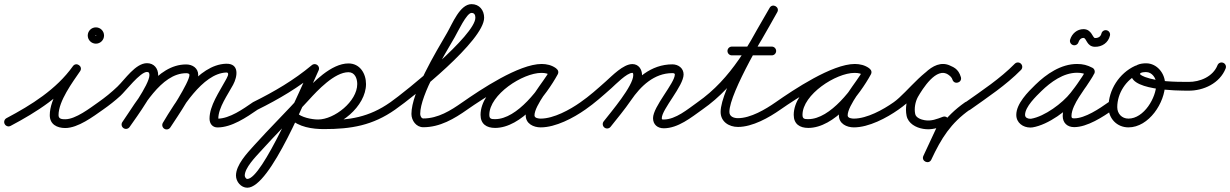

<svg xmlns="http://www.w3.org/2000/svg" viewBox="-41 -584 5888 919"><path d="M-18.5 9.8C-13.1 20.1 -0.4 24 9.8 18.5C134.3 -47.5 259.1 -126.1 342.1 -242.8C350.2 -254.1 345.5 -265.9 336.8 -271.9C328.1 -278 315.5 -278.3 307.7 -266.9C265.3 -205 197.2 -111.2 197.2 -32.8C197.2 11.2 231.7 28.8 271.3 28.8C332.7 28.8 405.2 -26.3 453 -59.8C462.5 -66.5 464.9 -79.5 458.2 -89C451.5 -98.5 438.5 -100.9 429 -94.2C390.3 -67.1 321.3 -13.2 271.3 -13.2C255.8 -13.2 239.2 -14.2 239.2 -32.8C239.2 -100.3 306 -190.1 342.3 -243.1C350.2 -254.6 345.6 -266.3 337 -272.2C328.5 -278.2 315.9 -278.5 307.9 -267.2C228.8 -156 108.7 -81.4 -9.8 -18.5C-20.1 -13.1 -24 -0.4 -18.5 9.8ZM415 -414C415 -412.6 419.4 -417 418 -417C416.6 -417 421 -412.6 421 -414C421 -415.4 416.6 -411 418 -411C419.4 -411 415 -415.4 415 -414ZM379 -414C379 -392.5 396.5 -375 418 -375C439.5 -375 457 -392.5 457 -414C457 -435.5 439.5 -453 418 -453C396.5 -453 379 -435.5 379 -414Z M423.8 -65C430.4 -55.5 443.5 -53.1 453 -59.8C482 -80 509.8 -102 535.9 -125.8C559.9 -147.7 629.6 -239.6 662.6 -239.6C672.5 -239.6 674.2 -233.1 674.2 -224C674.2 -179.8 572.9 -40.3 544.8 0C538.1 9.5 540.5 22.6 550 29.2C559.5 35.9 572.6 33.5 579.2 24C579.2 24 579.2 24 579.2 24C614.8 -27 716.2 -164.3 716.2 -224C716.2 -256.3 696.3 -281.6 662.6 -281.6C607.8 -281.6 557.2 -204.1 521.2 -169.5C492.5 -142 461.6 -117 429 -94.2C419.5 -87.6 417.1 -74.5 423.8 -65ZM579.2 24C579.2 24 579.2 24 579.2 24C641.4 -65.1 728.7 -233.6 850.1 -233.6C856.1 -233.6 865.8 -232.9 865.8 -225.1C865.8 -190.6 764.2 -35.5 739.4 2.5C733.1 12.2 735.8 25.3 745.5 31.6C755.2 37.9 768.3 35.2 774.6 25.5C774.6 25.5 774.6 25.5 774.6 25.5C808.3 -26.3 907.8 -169 907.8 -225.1C907.8 -257.9 880.4 -275.6 850.1 -275.6C707.6 -275.6 616.7 -103.2 544.8 0C538.1 9.5 540.5 22.6 550 29.2C559.5 35.9 572.6 33.5 579.2 24ZM745.9 32.6C755.8 38.5 768.7 35.3 774.7 25.3C825.3 -59.5 928 -232.8 1041.7 -236.9C1062.4 -237.6 1043.4 -208.5 1037.7 -197.9C1008.7 -144 961.9 -78.1 961.9 -16.1C961.9 7 975.3 26 1000 26C1068.4 26 1138.9 -22.6 1192.9 -59.7C1202.5 -66.3 1204.9 -79.3 1198.3 -88.9C1191.7 -98.5 1178.7 -100.9 1169.1 -94.3C1123.5 -62.9 1058.2 -16 1000 -16C999.4 -16 1002 -15 1002.7 -14.4C1005.1 -12.3 1003.9 -10.2 1003.9 -16.1C1003.9 -68.9 1049.6 -131.2 1074.7 -178.1C1096.2 -218.1 1105.8 -281.2 1040.3 -278.9C906.6 -274.1 798.8 -97.1 738.6 3.8C732.7 13.7 735.9 26.6 745.9 32.6Z M1162.2 -67.7C1167.3 -57.3 1179.9 -53 1190.3 -58.2C1293.7 -109.4 1389.7 -165.7 1478.5 -239.9C1487.4 -247.3 1488.6 -260.6 1481.1 -269.5C1473.7 -278.4 1460.4 -279.6 1451.5 -272.1C1365.3 -200.1 1272.1 -145.6 1171.7 -95.8C1161.3 -90.7 1157 -78.1 1162.2 -67.7ZM1446 -264.9C1446 -264.9 1446 -264.9 1446 -264.9C1399.4 -165 1214.5 272.5 1142.8 272.5C1136.1 272.5 1130.5 262.4 1130.5 256.3C1130.5 219.7 1181.9 167.2 1204.6 142.1C1280.5 57.8 1361.4 -21.9 1437.6 -105.9C1478.2 -150.7 1560.2 -238.4 1626.9 -238.4C1657.7 -238.4 1668.9 -208.1 1668.9 -181.7C1668.9 -98.6 1559.4 -12 1481.5 -12C1452.2 -12 1399.5 -21.9 1378.6 -45.1C1370.8 -53.7 1357.5 -54.4 1348.9 -46.6C1340.3 -38.8 1339.6 -25.5 1347.4 -16.9C1376.9 15.7 1439.6 30 1481.5 30C1582.4 30 1710.9 -75.2 1710.9 -181.7C1710.9 -231.9 1682 -280.4 1626.9 -280.4C1544.8 -280.4 1457.1 -190 1406.4 -134.1C1330.2 -50.1 1249.3 29.7 1173.4 113.9C1141.5 149.4 1088.5 205.3 1088.5 256.3C1088.5 285.4 1112.4 314.5 1142.8 314.5C1253.6 314.5 1429.4 -129.9 1484 -247.1C1488.9 -257.6 1484.4 -270.1 1473.9 -275C1463.4 -279.9 1450.9 -275.4 1446 -264.9ZM1348 -16.3C1348 -16.3 1348 -16.3 1348 -16.3C1387.8 24.5 1454.8 33.9 1509.2 33.9C1640.2 33.9 1742.4 16.7 1851.1 -59.8C1860.6 -66.5 1862.8 -79.6 1856.2 -89.1C1849.5 -98.6 1836.4 -100.8 1826.9 -94.2C1725.4 -22.8 1631.5 -8.1 1509.2 -8.1C1467.3 -8.1 1409.1 -13.8 1378 -45.7C1369.9 -54 1356.7 -54.1 1348.3 -46C1340 -37.9 1339.9 -24.7 1348 -16.3Z M1851 -59.8C1851 -59.8 1851 -59.8 1851 -59.8C1940.8 -122.6 2276.3 -390.4 2276.3 -499.1C2276.3 -535.2 2253.6 -564.2 2216 -564.2C2160.2 -564.2 2124.6 -470.8 2098.8 -426.6C2045 -334 1928.3 -142 1928.3 -38.6C1928.3 -7 1951.2 25 1985 25C2064.8 25 2132.8 -15.2 2196.1 -59.8C2205.6 -66.5 2207.8 -79.6 2201.2 -89.1C2194.5 -98.6 2181.4 -100.8 2171.9 -94.2C2116.2 -54.9 2055.4 -17 1985 -17C1975.2 -17 1970.3 -30.8 1970.3 -38.6C1970.3 -130.6 2086.5 -321.7 2135.2 -405.4C2150.7 -432.2 2192.4 -522.2 2216 -522.2C2230.1 -522.2 2234.3 -511.9 2234.3 -499.1C2234.3 -415.6 1900.9 -146 1827 -94.2C1817.5 -87.5 1815.1 -74.5 1821.8 -65C1828.5 -55.5 1841.5 -53.1 1851 -59.8Z M2166.8 -65C2173.4 -55.5 2186.5 -53.1 2196 -59.8C2270 -111.4 2460.1 -235.8 2551.6 -235.8C2566.6 -235.8 2582.4 -232.8 2594.8 -223.9C2605.6 -216.2 2617.1 -221.6 2623 -230.7C2628.8 -239.8 2629.1 -252.5 2617.5 -259.2C2595.2 -272.1 2576.7 -277.1 2550.3 -277.1C2437 -277.1 2259.1 -155.6 2259.1 -34.2C2259.1 9.6 2288 28.3 2328.7 28.3C2453.8 28.3 2574.3 -129 2628.4 -227.9C2635.1 -240.2 2629.3 -251.4 2620.1 -256.4C2610.9 -261.5 2598.3 -260.4 2591.6 -248.1C2557.3 -185.6 2475.3 -101.5 2475.3 -31.6C2475.3 8 2512.3 25.7 2547 25.7C2618.7 25.7 2703.8 -19.4 2761.1 -59.8C2770.6 -66.5 2772.8 -79.6 2766.2 -89.1C2759.5 -98.6 2746.4 -100.8 2736.9 -94.2C2687.1 -59 2609.4 -16.3 2547 -16.3C2537.5 -16.3 2517.3 -18.3 2517.3 -31.6C2517.3 -79.6 2601.3 -178.4 2628.4 -227.9C2635.1 -240.2 2629.3 -251.4 2620.1 -256.4C2610.9 -261.5 2598.3 -260.4 2591.6 -248.1C2546 -164.9 2435 -13.7 2328.7 -13.7C2310.9 -13.7 2301.1 -14.7 2301.1 -34.2C2301.1 -131.4 2461 -235.1 2550.3 -235.1C2569.5 -235.1 2580.7 -232 2596.5 -222.8C2608 -216.1 2619.1 -221.1 2624.6 -229.6C2630.1 -238.2 2630.1 -250.3 2619.2 -258.1C2599.6 -272.1 2575.5 -277.8 2551.6 -277.8C2442.7 -277.8 2258.8 -154.8 2172 -94.2C2162.5 -87.6 2160.1 -74.5 2166.8 -65Z M2731.7 -65C2738.3 -55.5 2751.4 -53.1 2761 -59.7C2805.4 -90.5 2845.7 -126.6 2886 -162.4C2904.7 -179.2 2959.3 -235.3 2985.7 -235.3C2990.1 -235.3 2990.1 -227.4 2990.1 -224.4C2990.1 -172.6 2883.9 -48.5 2848.4 -2.9C2841.3 6.3 2843 19.5 2852.1 26.6C2861.3 33.7 2874.5 32 2881.6 22.9C2881.6 22.9 2881.6 22.9 2881.6 22.9C2925 -33 3032.1 -156.1 3032.1 -224.4C3032.1 -252 3015.8 -277.3 2985.7 -277.3C2942.1 -277.3 2888.5 -220.9 2858 -193.8C2819 -159.1 2780 -124 2737 -94.3C2727.5 -87.7 2725.1 -74.6 2731.7 -65ZM2881.4 23.1C2881.4 23.1 2881.4 23.1 2881.4 23.1C2914.7 -18.7 2949.1 -60 2979.3 -104.1C3025.8 -172 3089.9 -234 3177.2 -234C3181.8 -234 3189.1 -233.4 3189.1 -227.5C3189.1 -186.5 3084.7 -73.8 3084.7 -18.6C3084.7 12.1 3106.1 30 3136 30C3204.6 30 3267.5 -21.8 3321.1 -59.9C3330.6 -66.6 3332.8 -79.7 3326.1 -89.1C3319.4 -98.6 3306.3 -100.8 3296.9 -94.1C3251.5 -62 3193.5 -12 3136 -12C3128.6 -12 3126.7 -11.6 3126.7 -18.6C3126.7 -60.7 3231 -172.8 3231 -227.5C3231 -257.9 3205.7 -276 3177.2 -276C3075.2 -276 2999.3 -207.8 2944.7 -127.9C2915.1 -84.6 2881.3 -44.1 2848.6 -3.1C2841.4 6 2842.8 19.2 2851.9 26.4C2861 33.6 2874.2 32.2 2881.4 23.1Z M3321 -59.8C3321 -59.8 3321 -59.8 3321 -59.8C3491.9 -179.1 3578.9 -348.2 3679.3 -525.7C3686.2 -537.8 3680.5 -549.1 3671.3 -554.3C3662.2 -559.4 3649.6 -558.5 3642.7 -546.3C3589.2 -451.7 3408.2 -155.6 3408.2 -48.3C3408.2 -1.5 3448.1 23.6 3491.3 23.6C3560.9 23.6 3639.8 -21.1 3695 -59.8C3704.5 -66.5 3706.9 -79.5 3700.2 -89C3693.5 -98.5 3680.5 -100.9 3671 -94.2C3671 -94.2 3671 -94.2 3671 -94.2C3623.4 -60.9 3551.5 -18.4 3491.3 -18.4C3471.9 -18.4 3450.2 -25.6 3450.2 -48.3C3450.2 -141.6 3631.9 -441.9 3679.3 -525.7C3686.2 -537.8 3680.5 -549.1 3671.3 -554.3C3662.2 -559.4 3649.6 -558.5 3642.7 -546.3C3545.7 -374.9 3462.1 -209.4 3297 -94.2C3287.5 -87.6 3285.1 -74.5 3291.8 -65C3298.4 -55.5 3311.5 -53.1 3321 -59.8ZM3462 -319C3462 -319 3462 -319 3462 -319C3525.7 -319 3589.3 -319 3653 -319C3664.6 -319 3674 -328.4 3674 -340C3674 -351.6 3664.6 -361 3653 -361C3653 -361 3653 -361 3653 -361C3589.3 -361 3525.7 -361 3462 -361C3450.4 -361 3441 -351.6 3441 -340C3441 -328.4 3450.4 -319 3462 -319Z M3665.8 -65C3672.4 -55.5 3685.5 -53.1 3695 -59.8C3769 -111.4 3959.1 -235.8 4050.6 -235.8C4065.6 -235.8 4081.4 -232.8 4093.8 -223.9C4104.6 -216.2 4116.1 -221.6 4122 -230.7C4127.8 -239.8 4128.1 -252.5 4116.5 -259.2C4094.2 -272.1 4075.7 -277.1 4049.3 -277.1C3936 -277.1 3758.1 -155.6 3758.1 -34.2C3758.1 9.6 3787 28.3 3827.7 28.3C3952.8 28.3 4073.3 -129 4127.4 -227.9C4134.1 -240.2 4128.3 -251.4 4119.1 -256.4C4109.9 -261.5 4097.3 -260.4 4090.6 -248.1C4056.3 -185.6 3974.3 -101.5 3974.3 -31.6C3974.3 8 4011.3 25.7 4046 25.7C4117.7 25.7 4202.8 -19.4 4260.1 -59.8C4269.6 -66.5 4271.8 -79.6 4265.2 -89.1C4258.5 -98.6 4245.4 -100.8 4235.9 -94.2C4186.1 -59 4108.4 -16.3 4046 -16.3C4036.5 -16.3 4016.3 -18.3 4016.3 -31.6C4016.3 -79.6 4100.3 -178.4 4127.4 -227.9C4134.1 -240.2 4128.3 -251.4 4119.1 -256.4C4109.9 -261.5 4097.3 -260.4 4090.6 -248.1C4045 -164.9 3934 -13.7 3827.7 -13.7C3809.9 -13.7 3800.1 -14.7 3800.1 -34.2C3800.1 -131.4 3960 -235.1 4049.3 -235.1C4068.5 -235.1 4079.7 -232 4095.5 -222.8C4107 -216.1 4118.1 -221.1 4123.6 -229.6C4129.1 -238.2 4129.1 -250.3 4118.2 -258.1C4098.6 -272.1 4074.5 -277.8 4050.6 -277.8C3941.7 -277.8 3757.8 -154.8 3671 -94.2C3661.5 -87.6 3659.1 -74.5 3665.8 -65Z M4607.2 -89.1C4600.5 -98.6 4587.4 -100.8 4577.9 -94.2C4479.2 -24.7 4429.6 53.4 4378.7 162.1C4372.8 174.8 4379.3 185.5 4388.8 190C4398.4 194.4 4410.8 192.6 4416.8 179.9C4444.2 121 4471.7 62.1 4499.1 3.3C4502.8 -4.6 4500.3 -13.3 4494.7 -19.2C4489.2 -25.2 4480.8 -28.3 4472.6 -25.2C4443.8 -14.3 4416.2 -3 4384.7 -8.7C4384.7 -8.7 4384.6 -8.7 4384.6 -8.7C4384.5 -8.7 4384.5 -8.7 4384.5 -8.7C4368.5 -11.4 4343.4 -19.9 4339.6 -38.3C4334 -64.6 4339.7 -96.5 4352.5 -120C4352.5 -120 4352.4 -119.9 4352.3 -119.7C4352.3 -119.6 4352.2 -119.5 4352.2 -119.5C4373.2 -155.8 4441.4 -267.6 4498.6 -226C4498.7 -226 4498.8 -225.9 4499 -225.8C4499.2 -225.7 4499.3 -225.5 4499.4 -225.5C4503.7 -222.6 4507.5 -218.8 4511.2 -215.2C4511.2 -215.1 4511 -215.3 4510.8 -215.6C4510.6 -215.8 4510.4 -216 4510.4 -216C4514.5 -211.4 4516.3 -207.4 4518.3 -201.9C4522.9 -189.1 4534.7 -185.9 4544.5 -189C4554.3 -192.2 4562 -201.9 4558.2 -214.9C4546.3 -255.2 4522.1 -266 4485.6 -276.2C4485.6 -276.2 4484.8 -276.4 4484 -276.5C4483.2 -276.7 4482.4 -276.9 4482.4 -276.9C4401.9 -286.1 4303.3 -141.2 4236 -94.2C4226.5 -87.6 4224.1 -74.5 4230.8 -65C4237.4 -55.5 4250.5 -53.1 4260 -59.8C4260 -59.8 4260 -59.8 4260 -59.8C4285.9 -77.8 4309.9 -98.3 4332.6 -120.2C4365.8 -152.5 4427.1 -240.9 4477.6 -235.1C4477.7 -235.1 4476.8 -235.3 4476 -235.5C4475.1 -235.6 4474.3 -235.8 4474.4 -235.8C4495.9 -229.8 4510.5 -228.3 4517.8 -203.1C4521.7 -190.1 4533.9 -187 4544.1 -190.3C4554.3 -193.6 4562.4 -203.4 4557.7 -216.1C4553.9 -226.8 4549.3 -235.5 4541.6 -244C4541.6 -244.1 4541.4 -244.3 4541.2 -244.4C4541 -244.6 4540.9 -244.8 4540.8 -244.8C4535.2 -250.5 4529.4 -256 4522.6 -260.5C4522.6 -260.5 4522.8 -260.4 4523 -260.2C4523.2 -260.1 4523.4 -260 4523.4 -260C4436.9 -322.9 4352.6 -204.2 4315.8 -140.5C4315.8 -140.5 4315.7 -140.4 4315.7 -140.3C4315.6 -140.1 4315.5 -140 4315.5 -140C4298.1 -107.8 4290.9 -65.7 4298.4 -29.7C4306.2 7.3 4343.1 27 4377.5 32.7C4377.5 32.7 4377.5 32.7 4377.4 32.7C4377.4 32.7 4377.3 32.7 4377.3 32.7C4417.1 39.8 4451.1 27.9 4487.5 14C4495.7 10.9 4490.9 -0.2 4483.2 -8.5C4475.4 -16.8 4464.7 -22.4 4461 -14.5C4433.6 44.4 4406.1 103.3 4378.7 162.1C4372.8 174.8 4379.3 185.6 4388.8 190C4398.3 194.5 4410.8 192.6 4416.7 179.9C4464.6 77.8 4509.5 5.4 4602.1 -59.8C4611.6 -66.5 4613.8 -79.6 4607.2 -89.1Z M4572.9 -63.5C4579.6 -54 4592.7 -51.8 4602.2 -58.5C4685.4 -117.7 4774.3 -176.4 4846 -249.3C4854.1 -257.5 4854 -270.8 4845.7 -279C4837.5 -287.1 4824.2 -287 4816 -278.7C4816 -278.7 4816 -278.7 4816 -278.7C4746.1 -207.6 4659 -150.4 4577.8 -92.8C4568.4 -86.1 4566.2 -73 4572.9 -63.5Z M5187.7 -259.6C5187.7 -259.6 5187.7 -259.6 5187.7 -259.6C5163.1 -272.4 5142.6 -277.8 5114.3 -277.8C5037.2 -277.8 4967.5 -229.8 4914.4 -178C4879 -143.6 4823.4 -87.9 4823.4 -34.1C4823.4 3.6 4855.4 26.5 4890.8 26.5C4894.4 26.5 4897.9 26.3 4901.5 25.7C4976.3 13.2 5071.2 -56.1 5116.5 -114.1C5145.8 -151.4 5172.6 -188.4 5195.4 -229.9C5202 -241.8 5195.7 -252.8 5186.2 -257.7C5176.7 -262.6 5164.1 -261.5 5158.1 -249.2C5155 -242.7 5151.5 -236.7 5147.5 -230.6C5147.5 -230.6 5147.4 -230.4 5147.3 -230.2C5147.1 -230 5147 -229.8 5147 -229.8C5143.7 -224.3 5140.1 -219 5136.5 -213.6C5136.5 -213.6 5136.5 -213.6 5136.5 -213.6C5136.5 -213.5 5136.4 -213.5 5136.4 -213.5C5120.3 -188.9 5102.8 -165.1 5087.2 -140.1C5087.2 -140.1 5087.2 -140.2 5087.3 -140.2C5087.3 -140.3 5087.3 -140.4 5087.3 -140.4C5067.5 -109.4 5045.6 -66 5045.6 -28.9C5045.6 4.3 5067.7 24.5 5100.5 24.5C5163 24.5 5238.4 -24.5 5288.2 -59.9C5297.6 -66.6 5299.8 -79.7 5293.1 -89.2C5286.4 -98.6 5273.3 -100.8 5263.8 -94.1C5222.3 -64.6 5152.7 -17.5 5100.5 -17.5C5090.6 -17.5 5087.6 -18.9 5087.6 -28.9C5087.6 -57.3 5107.5 -94 5122.7 -117.6C5122.7 -117.6 5122.7 -117.7 5122.7 -117.8C5122.8 -117.8 5122.8 -117.9 5122.8 -117.9C5138.2 -142.5 5155.6 -166.1 5171.6 -190.5C5171.6 -190.5 5171.5 -190.5 5171.5 -190.4C5171.5 -190.4 5171.5 -190.4 5171.5 -190.4C5175.4 -196.2 5179.4 -202.1 5183 -208.2C5183 -208.2 5182.9 -208 5182.7 -207.8C5182.6 -207.6 5182.5 -207.3 5182.5 -207.4C5187.5 -214.9 5191.9 -222.6 5195.9 -230.8C5201.9 -243.1 5195.8 -253.9 5186.7 -258.6C5177.5 -263.4 5165.2 -262.1 5158.6 -250.1C5136.9 -210.7 5111.3 -175.5 5083.5 -139.9C5044.7 -90.3 4958.8 -26.4 4894.5 -15.7C4893.3 -15.5 4892 -15.5 4890.8 -15.5C4878.9 -15.5 4865.4 -20.4 4865.4 -34.1C4865.4 -72.9 4918.8 -123.7 4943.6 -148C4988.4 -191.5 5048.8 -235.8 5114.3 -235.8C5136 -235.8 5149.9 -231.9 5168.3 -222.4C5178.6 -217 5191.3 -221 5196.6 -231.3C5202 -241.6 5198 -254.3 5187.7 -259.6Z M5121.2 -382.1C5121.2 -382.1 5121.2 -382.1 5121.2 -382.1C5124.7 -393.3 5132.7 -402.4 5145.2 -402.5C5145.2 -402.5 5145.1 -402.5 5145.1 -402.5C5145.1 -402.5 5145.1 -402.5 5145.1 -402.5C5159.9 -402.5 5160 -360.5 5199.8 -360C5199.8 -360 5199.7 -360 5199.6 -360C5199.5 -360 5199.4 -360 5199.4 -360C5233.9 -359.1 5264 -379.6 5271.8 -413.9C5274.4 -425.2 5267.3 -436.5 5256 -439.1C5244.7 -441.7 5233.5 -434.6 5230.9 -423.3C5227.5 -408.5 5215.1 -401.6 5200.6 -402C5200.6 -402 5200.5 -402 5200.4 -402C5200.3 -402 5200.2 -402 5200.2 -402C5188.5 -402.1 5184.7 -444.4 5145.1 -444.5C5145.1 -444.5 5145.1 -444.5 5145.1 -444.5C5145.1 -444.5 5145.1 -444.5 5145.1 -444.5C5114.1 -444.4 5090 -423.3 5081.1 -394.4C5077.7 -383.3 5083.9 -371.6 5095 -368.2C5106.1 -364.7 5117.8 -371 5121.2 -382.1Z M5391.5 -268.5C5391.5 -268.5 5391.5 -268.5 5391.5 -268.5C5316.5 -233.8 5264.7 -153.9 5264.7 -71.2C5264.7 -16.8 5305.3 25.7 5360.2 25.7C5458.3 25.7 5535.6 -93.2 5535.6 -182.5C5535.6 -232.4 5496.9 -281 5445 -281C5417.7 -281 5386.3 -274 5376.2 -244.9C5376.2 -244.9 5376.2 -245 5376.2 -245C5376.2 -245 5376.2 -245.1 5376.2 -245.1C5342.2 -149.9 5599.5 -150.1 5647 -150C5658.6 -150 5668 -159.4 5668 -171C5668 -182.6 5658.6 -192 5647 -192C5647 -192 5647 -192 5647 -192C5581.1 -192.1 5502.2 -192.7 5439.7 -215.4C5436.4 -216.6 5413.8 -225.5 5415.8 -230.9C5415.8 -230.9 5415.8 -231 5415.8 -231C5415.8 -231 5415.8 -231.1 5415.8 -231.1C5418.5 -238.7 5438.6 -239 5445 -239C5473.4 -239 5493.6 -209.2 5493.6 -182.5C5493.6 -116.8 5434.3 -16.3 5360.2 -16.3C5328.5 -16.3 5306.7 -39.9 5306.7 -71.2C5306.7 -137.6 5349 -202.5 5409.2 -230.4C5419.7 -235.3 5424.3 -247.8 5419.4 -258.3C5414.5 -268.8 5402.1 -273.4 5391.5 -268.5Z M5626 -171.3C5625.9 -159.7 5635.1 -150.1 5646.7 -150C5719.6 -149.1 5797.4 -185.3 5825.5 -256.3C5829.8 -267.1 5824.5 -279.3 5813.7 -283.5C5802.9 -287.8 5790.7 -282.5 5786.5 -271.7C5786.5 -271.7 5786.5 -271.7 5786.5 -271.7C5764.9 -217.2 5702.4 -191.3 5647.3 -192C5635.7 -192.1 5626.1 -182.9 5626 -171.3Z"/></svg>

Font: FRB American Cursive Guidelines Medium
Style: Italic
Weight: 500
Italic angle: -25°
Version: Version 2.0;Modular Font Editor K font №1